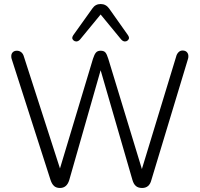

<svg xmlns="http://www.w3.org/2000/svg" viewBox="-20 -928 992 954"><path d="M231 -34 38 -635Q36 -640 36 -649Q36 -661 43.5 -668.5Q51 -676 64 -676Q76 -676 85.5 -668.5Q95 -661 99 -646L278 -91L442 -636Q449 -658 457 -667Q465 -676 480 -676Q496 -676 503.5 -667.5Q511 -659 518 -636L685 -88L855 -646Q858 -659 866.5 -668Q875 -677 887 -677Q901 -677 908.5 -669Q916 -661 916 -649Q916 -640 914 -635L732 -33Q722 6 686 6Q667 6 655.5 -3.5Q644 -13 638 -34L480 -579L324 -33Q312 6 278 6Q260 6 249 -3.5Q238 -13 231 -34ZM359 -722Q351 -722 345 -727.5Q339 -733 339 -740Q339 -745 344 -753L439 -886Q454 -908 480 -908Q506 -908 522 -886L616 -753Q621 -745 621 -740Q621 -733 615 -727.5Q609 -722 601 -722Q591 -722 582 -732L480 -856L378 -732Q369 -722 359 -722Z"/></svg>

Font: SN Pro Light
Style: Regular
Weight: 300
Designer: Tobias Whetton
Foundry: Supernotes
Version: Version 1.002